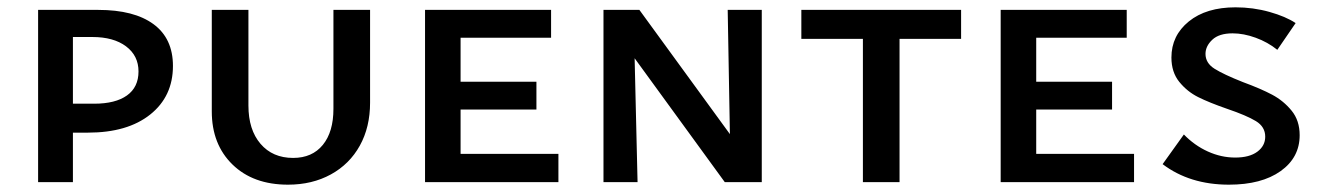

<svg xmlns="http://www.w3.org/2000/svg" viewBox="-20 -497 3605 524"><path d="M452 -317Q452 -234 390 -184.5Q328 -135 220 -135H179V0H84V-470H248Q346 -470 399 -431Q452 -392 452 -317ZM358 -302Q358 -345 324 -370.5Q290 -396 232 -396H179V-214H237Q295 -214 326.5 -236.5Q358 -259 358 -302Z M558 -193V-470H658V-209Q658 -143 691 -104.5Q724 -66 780 -66Q832 -66 861 -101.5Q890 -137 890 -200V-470H990V-217Q990 -150 962 -99.5Q934 -49 883 -21Q832 7 766 7Q671 7 614.5 -48Q558 -103 558 -193Z M1504 -77V0H1140V-470H1484V-394H1237V-274H1444V-198H1237V-77Z M2059 -470V0H1958L1712 -338L1720 0H1627V-470H1725L1972 -131L1966 -470Z M2603 -391H2435V0H2335V-391H2167V-470H2603Z M3075 -77V0H2711V-470H3055V-394H2808V-274H3015V-198H2808V-77Z M3329 -200Q3280 -217 3250 -232Q3220 -247 3198.5 -273.5Q3177 -300 3177 -340Q3177 -400 3224.5 -438.5Q3272 -477 3352 -477Q3400 -477 3444.5 -464.5Q3489 -452 3516 -434L3466 -361Q3440 -382 3407 -394Q3374 -406 3344 -406Q3307 -406 3288.5 -388.5Q3270 -371 3270 -350Q3270 -325 3294.5 -309.5Q3319 -294 3372 -273Q3421 -255 3452 -238.5Q3483 -222 3505 -195Q3527 -168 3527 -128Q3527 -67 3475 -30Q3423 7 3334 7Q3227 7 3153 -49L3211 -130Q3240 -100 3276.5 -83.5Q3313 -67 3351 -67Q3390 -67 3411.5 -83Q3433 -99 3433 -124Q3433 -151 3407.5 -166.5Q3382 -182 3329 -200Z"/></svg>

Font: Ysabeau SC Semibold
Style: Regular
Weight: 600
Designer: Christian Thalmann (Catharsis Fonts)
Version: Version 0.003